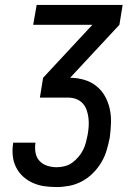

<svg xmlns="http://www.w3.org/2000/svg" viewBox="-20 -755 540 775"><path d="M209 0Q183 0 158.5 -3.5Q134 -7 112 -17Q90 -27 72.5 -43Q55 -59 44.5 -80.5Q34 -102 31.5 -126.5Q29 -151 33 -177Q33 -177 33 -177.5Q33 -178 33 -179H123Q123 -178 123 -178Q123 -178 123 -177Q120 -158 123.5 -138.5Q127 -119 139.5 -105.5Q152 -92 170.5 -86Q189 -80 209 -80Q224 -80 240.5 -84Q257 -88 271 -98Q285 -108 296.5 -121.5Q308 -135 315.5 -150Q323 -165 327 -181Q331 -197 334 -212Q337 -229 338 -246Q339 -263 337 -279.5Q335 -296 329.5 -311.5Q324 -327 313 -338.5Q302 -350 287 -355.5Q272 -361 255 -361H141L154 -441L353 -655H114L128 -735H475L462 -655L263 -441Q292 -441 319.5 -433Q347 -425 368.5 -408Q390 -391 403.5 -367Q417 -343 423 -315.5Q429 -288 428 -258.5Q427 -229 423 -199Q418 -174 410.5 -148.5Q403 -123 389 -99.5Q375 -76 355 -56Q335 -36 310.5 -23Q286 -10 260 -5Q234 0 209 0Z"/></svg>

Font: Iosevka SS04 Medium Oblique
Style: Regular
Weight: 500
Italic angle: -9°
Monospace: yes
Designer: Belleve Invis
Foundry: Belleve Invis
Version: Version 19.0.0; ttfautohint (v1.8.4)